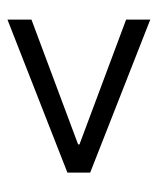

<svg xmlns="http://www.w3.org/2000/svg" viewBox="28 -600 438 535"><g transform="rotate(90 247.5 -332.0)"><path d="M34.2 -133.3 460.4 -300.3V-363.8L34.2 -531.2V-463.9L381.8 -334V-330.1L34.2 -200.2Z"/></g></svg>

Font: Varta Light
Style: Regular
Weight: 400
Version: Version 1.004